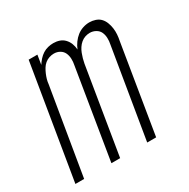

<svg xmlns="http://www.w3.org/2000/svg" viewBox="-126 -645 752 762"><g transform="rotate(-30 250.0 -264.0)"><path d="M9 0 95 -520H135L128 -477Q135 -488 144 -498Q153 -508 164 -515Q175 -522 187.5 -525Q200 -528 212 -528Q227 -528 240 -523.5Q253 -519 262.5 -509Q272 -499 277 -486Q282 -473 283 -458Q289 -473 298.5 -486Q308 -499 320 -508.5Q332 -518 347 -523Q362 -528 377 -528Q391 -528 404.5 -523.5Q418 -519 427 -509.5Q436 -500 441 -487Q446 -474 448 -460Q450 -446 449 -431.5Q448 -417 445 -403L379 0H338L406 -410Q409 -424 408.5 -438.5Q408 -453 402.5 -465Q397 -477 384.5 -484Q372 -491 358 -491Q347 -491 336.5 -487.5Q326 -484 317 -476.5Q308 -469 301.5 -459Q295 -449 291 -438.5Q287 -428 284 -417.5Q281 -407 279 -396L214 0H174L241 -410Q244 -424 243.5 -438.5Q243 -453 237.5 -465Q232 -477 220 -484Q208 -491 193 -491Q183 -491 172 -487.5Q161 -484 152 -476.5Q143 -469 137 -459Q131 -449 126.5 -438.5Q122 -428 119 -417.5Q116 -407 115 -396L49 0Z"/></g></svg>

Font: Iosevka SS04 XLt Obl
Style: Regular
Weight: 200
Italic angle: -9°
Monospace: yes
Designer: Belleve Invis
Foundry: Belleve Invis
Version: Version 19.0.0; ttfautohint (v1.8.4)